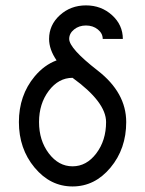

<svg xmlns="http://www.w3.org/2000/svg" viewBox="-20 -669 528 699"><path d="M244.1 9.8Q163.1 9.8 106 -58.8Q48.8 -127.4 48.8 -224.6Q48.8 -321.8 106 -390.6Q141.1 -432.6 186 -449.2Q158.7 -488.8 158.7 -527.3Q158.7 -578.1 198 -613.8Q237.3 -649.4 293 -649.4Q348.6 -649.4 387.9 -613.8Q427.2 -578.1 427.2 -527.3H354Q354 -547.4 336.2 -561.8Q318.4 -576.2 293 -576.2Q267.6 -576.2 249.8 -561.8Q231.9 -547.4 231.9 -527.3Q231.9 -492.7 335.7 -412.1Q439.5 -331.5 439.5 -224.6Q439.5 -127.4 382.3 -58.8Q325.2 9.8 244.1 9.8ZM244.1 -63.5Q294.9 -63.5 330.6 -110.6Q366.2 -157.7 366.2 -224.6Q366.2 -297.4 244.1 -385.7Q193.4 -385.7 157.7 -338.6Q122.1 -291.5 122.1 -224.6Q122.1 -157.7 157.7 -110.6Q193.4 -63.5 244.1 -63.5Z"/></svg>

Font: Catrinity
Style: Regular
Weight: 400
Designer: Alexander Lange
Foundry: High-Logic / Made with FontCreator
Version: Version 2.090;May 20, 2024;FontCreator 15.0.0.2974 64-bit